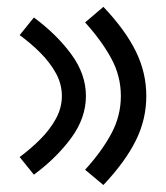

<svg xmlns="http://www.w3.org/2000/svg" viewBox="-20 -610 478 553"><path d="M401.4 -333.5Q401.4 -266.1 371.1 -205.1Q340.8 -144 277.8 -77.1L225.1 -121.1Q272 -172.4 300 -223.9Q328.1 -275.4 328.1 -333.5Q328.1 -391.6 300 -442.6Q272 -493.7 225.1 -545.4L277.8 -590.3Q340.8 -523.9 371.1 -462.4Q401.4 -400.9 401.4 -333.5ZM227.5 -333.5Q227.5 -270.5 185.1 -212.6Q142.6 -154.8 77.6 -106.9L36.6 -157.7Q68.4 -181.2 95.9 -208.7Q123.5 -236.3 140.9 -267.8Q158.2 -299.3 158.2 -333.5Q158.2 -368.2 140.9 -399.4Q123.5 -430.7 95.9 -458.3Q68.4 -485.8 36.6 -508.8L77.6 -559.6Q142.6 -511.7 185.1 -454.1Q227.5 -396.5 227.5 -333.5Z"/></svg>

Font: Estedad-FD Medium
Style: Regular
Weight: 500
Designer: Amin Abedi
Version: Version 7.3